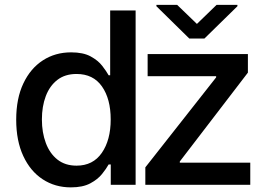

<svg xmlns="http://www.w3.org/2000/svg" viewBox="-20 -771 1118 801"><path d="M545.8 0V-727.3H439.6V-457H433.2Q423.7 -474.1 406.4 -496.4Q389.2 -518.8 358.1 -535.7Q327.1 -552.6 276.6 -552.6Q210.6 -552.6 158.9 -519.2Q107.2 -485.8 77.4 -422.9Q47.6 -360.1 47.6 -271.7Q47.6 -183.6 77.1 -120.2Q106.5 -56.8 158 -23.1Q209.5 10.7 275.6 10.7Q325.3 10.7 356.5 -6Q387.8 -22.7 405.7 -45.1Q423.7 -67.5 433.2 -84.9H442.1V0ZM441.8 -272.7Q441.8 -186.8 404.8 -133.3Q367.9 -79.9 299.4 -79.9Q251.8 -79.9 219.6 -105.3Q187.5 -130.7 171.2 -174.4Q154.8 -218 154.8 -272.7Q154.8 -327.1 171 -369.9Q187.1 -412.6 219.1 -437.5Q251.1 -462.4 299.4 -462.4Q369 -462.4 405.4 -410.3Q441.8 -358.3 441.8 -272.7ZM586.3 0V-72.8L881.7 -448.2V-453.1H595.9V-545.5H1014.2V-468L730.1 -97.3V-92.3H1024.1V0ZM719.1 -750.7 801.5 -671.2 883.5 -750.7H970.5V-745L832.7 -610.1H769.9L632.5 -745V-750.7Z"/></svg>

Font: Inter UI Medium
Style: Regular
Weight: 500
Designer: Rasmus Andersson
Foundry: rsms
Version: 3.2;8d6f07862